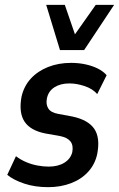

<svg xmlns="http://www.w3.org/2000/svg" viewBox="-20 -764 492 794"><path d="M179 10Q125 10 81 -4.5Q37 -19 10 -41L46 -118Q66 -103 88.5 -93.5Q111 -84 135 -79.5Q159 -75 181 -75Q220 -75 246 -91Q272 -107 279 -135Q284 -163 271.5 -179Q259 -195 230 -201L168 -212Q106 -224 81.5 -261Q57 -298 69 -364Q79 -408 107.5 -439Q136 -470 179 -487Q222 -504 274 -504Q305 -504 333 -498Q361 -492 383.5 -481Q406 -470 421 -453L382 -375Q363 -397 330 -408Q297 -419 267 -419Q230 -419 205 -403Q180 -387 174 -357Q169 -332 180 -315Q191 -298 221 -293L280 -282Q345 -268 370 -231Q395 -194 382 -127Q373 -85 345 -54Q317 -23 274 -6.5Q231 10 179 10ZM228 -557 171 -744H248L290 -622L376 -744H452L328 -557Z"/></svg>

Font: Nunito Sans 10pt Condensed
Style: Bold Italic
Weight: 700
Width: 3
Italic angle: -9°
Designer: Vernon Adams
Foundry: Vernon Adams
Version: Version 3.101;gftools[0.9.27]